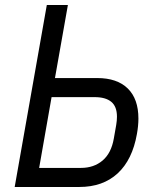

<svg xmlns="http://www.w3.org/2000/svg" viewBox="-20 -745 640 765"><path d="M166.5 -725H250.5L199 -434H367.5Q446.5 -434 489 -392.5Q531.5 -351 531.5 -272.5Q531.5 -244 525.5 -211Q507.5 -108.5 448.8 -54.2Q390 0 296 0H38.5ZM433.5 -193 443 -247Q446 -265 446 -280Q446 -320.5 423.5 -339.2Q401 -358 357 -358H185.5L136 -76H302.5Q354 -76 388.8 -105.5Q423.5 -135 433.5 -193Z"/></svg>

Font: JuliaMono
Style: Italic
Weight: 400
Italic angle: -9°
Monospace: yes
Designer: cormullion
Foundry: corm
Version: Version 0.057; ttfautohint (v1.8.4)